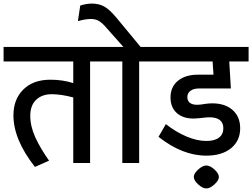

<svg xmlns="http://www.w3.org/2000/svg" viewBox="-30 -910 1408 1072"><path d="M573 -567H473V0H379V-366Q311 -384 259 -384Q204 -384 171.5 -352.5Q139 -321 139 -264Q139 -205 167 -143.5Q195 -82 244 -13L165 22Q45 -131 45 -266Q45 -356 100.5 -410.5Q156 -465 251 -465Q320 -465 379 -446V-567H-10V-648H573Z M847 -567H747V0H653V-567H553V-648H659L563 -756Q541 -782 522 -793Q503 -804 478 -804Q446 -804 405 -792L418 -879Q453 -890 483 -890Q523 -890 553 -873Q583 -856 621 -810L755 -648H847Z M827 -648H1358V-567H1250L1259 -416H1081Q1051 -416 1033.5 -403Q1016 -390 1016 -368Q1016 -347 1030 -336Q1044 -325 1070 -325Q1082 -325 1089 -326L1116 -330Q1137 -333 1155 -333Q1227 -333 1269 -295.5Q1311 -258 1311 -194Q1311 -124 1260 -82.5Q1209 -41 1122 -41Q988 -41 855 -146L896 -217Q952 -173 1011 -148Q1070 -123 1122 -123Q1168 -123 1192.5 -141.5Q1217 -160 1217 -194Q1217 -224 1197.5 -239.5Q1178 -255 1141 -255Q1121 -255 1110 -253L1082 -250L1052 -248Q991 -248 956.5 -279.5Q922 -311 922 -366Q922 -425 963.5 -459Q1005 -493 1075 -493H1162L1157 -567H827Z M1052 78Q1052 59 1076.5 36.5Q1101 14 1122 14Q1143 14 1167.5 36.5Q1192 59 1192 78Q1192 97 1167.5 119.5Q1143 142 1122 142Q1101 142 1076.5 119.5Q1052 97 1052 78Z"/></svg>

Font: Madhuban
Style: Regular
Weight: 400
Designer: jaikishan Patel
Foundry: MagicType
Version: Version 1.000